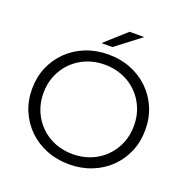

<svg xmlns="http://www.w3.org/2000/svg" viewBox="-152 -1023 1143 1172"><g transform="rotate(20 419.5 -437.5)"><path d="M419.8 6.4Q340.7 6.4 273.4 -20.4Q206 -47.2 156.4 -95.5Q106.8 -143.7 79.2 -208.4Q51.6 -273.2 51.6 -350Q51.6 -426.8 79.2 -491.6Q106.8 -556.3 156.5 -604.6Q206.2 -653 273.3 -679.7Q340.4 -706.4 419.7 -706.4Q499 -706.4 565.9 -679.8Q632.9 -653.2 682.5 -605Q732.1 -556.8 759.6 -491.9Q787.2 -427 787.2 -349.9Q787.2 -272.9 759.6 -208Q732.1 -143.2 682.5 -95Q632.9 -46.8 565.9 -20.2Q499 6.4 419.8 6.4ZM419.7 -59.6Q482.6 -59.6 536.2 -81.3Q589.7 -103 629.4 -142.5Q669.2 -181.9 691.3 -234.7Q713.4 -287.4 713.4 -350.2Q713.4 -412.9 691.3 -465.5Q669.3 -518 629.5 -557.5Q589.8 -597 536.2 -618.7Q482.6 -640.4 419.7 -640.4Q356.8 -640.4 303.1 -618.6Q249.3 -596.9 209.5 -557.4Q169.6 -517.9 147.6 -465.3Q125.5 -412.7 125.5 -350.2Q125.5 -287.6 147.5 -234.9Q169.6 -182.2 209.4 -142.5Q249.2 -102.8 303 -81.2Q356.8 -59.6 419.7 -59.6ZM354.3 -757 492 -880.6H587L425.1 -757Z"/></g></svg>

Font: Montserrat Alternates Thin
Style: Regular
Weight: 100
Designer: Julieta Ulanovsky
Foundry: Julieta Ulanovsky
Version: Version 9.000